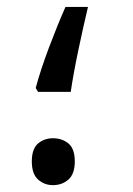

<svg xmlns="http://www.w3.org/2000/svg" viewBox="-20 -520 384 554"><path d="M89.8 -254.9 83 -266.1Q97.2 -318.8 121.1 -382.3Q145 -445.8 168.9 -500H233.9Q220.2 -442.9 206.1 -375.5Q191.9 -308.1 184.1 -254.9ZM132.8 14.2Q107.9 14.2 89.8 -2Q71.8 -18.1 71.8 -54.2Q71.8 -90.8 89.8 -106Q107.9 -121.1 132.8 -121.1Q159.2 -121.1 177.5 -106Q195.8 -90.8 195.8 -54.2Q195.8 -18.1 177.5 -2Q159.2 14.2 132.8 14.2Z"/></svg>

Font: Kurinto Seri
Style: Regular
Weight: 400
Designer: Kurinto was developed by Clint Goss from a range of fonts that are compatible with the SIL Open Font License Version 1.1
Foundry: Clinton F. Goss
Version: Version 2.196; July 25, 2020